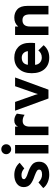

<svg xmlns="http://www.w3.org/2000/svg" viewBox="1063 -1825 774 2940"><g transform="rotate(-90 1450.0 -355.0)"><path d="M244 12Q182 12 126 -13Q70 -38 40 -80L126 -153Q181 -98 246 -98Q323 -98 323 -143Q323 -164 302.5 -177.5Q282 -191 230 -211Q139 -241 97 -278.5Q55 -316 55 -379Q55 -446 108 -484.5Q161 -523 241 -523Q357 -523 428 -441L341 -370Q295 -413 241 -413Q176 -413 176 -375Q176 -343 276 -313Q356 -287 400 -249.5Q444 -212 444 -143Q444 -69 390 -28.5Q336 12 244 12Z M635 -571Q604 -571 581.5 -593.5Q559 -616 559 -647Q559 -678 581 -700Q603 -722 635 -722Q667 -722 689 -700.5Q711 -679 711 -647Q711 -615 689 -593Q667 -571 635 -571ZM570 0V-511H700V0Z M981 -466Q1008 -523 1076 -523Q1133 -523 1180 -484L1162 -365Q1120 -395 1069 -395Q981 -395 981 -285V0H851V-511H981Z M1466 -208Q1475 -181 1480 -161Q1485 -181 1494 -208L1600 -511H1734L1547 0H1412L1225 -511H1359Z M2038 12Q1927 12 1863 -59Q1799 -130 1799 -256Q1799 -379 1863.5 -451Q1928 -523 2038 -523Q2138 -523 2201 -461.5Q2264 -400 2264 -282Q2264 -233 2260 -205H1927Q1931 -157 1962.5 -129.5Q1994 -102 2038 -102Q2106 -102 2148 -155L2228 -74Q2157 12 2038 12ZM1928 -315H2137Q2131 -359 2104.5 -384Q2078 -409 2038 -409Q1940 -409 1928 -315Z M2700 -280Q2700 -342 2678.5 -370Q2657 -398 2611 -398Q2514 -398 2514 -282V0H2384V-511H2514V-463Q2563 -523 2651 -523Q2727 -523 2778.5 -475.5Q2830 -428 2830 -322V0H2700Z"/></g></svg>

Font: ReCut ExtraBold
Style: Regular
Weight: 800
Designer: Giant Group (for alternate capitals set)
Version: Version 2.002;FEAKit 1.0